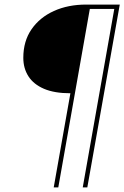

<svg xmlns="http://www.w3.org/2000/svg" viewBox="-20 -720 544 840"><path d="M215 100 288 -312Q218 -312 172.5 -331.5Q127 -351 104.5 -386Q82 -421 82 -467Q82 -540 118 -592Q154 -644 216 -672Q278 -700 357 -700H504L362 100H342L480 -681H373L235 100Z"/></svg>

Font: DM Sans 24pt Thin
Style: Italic
Weight: 250
Italic angle: -10°
Designer: Colophon Foundry, Jonny Pinhorn
Foundry: Colophon Foundry
Version: Version 4.004;gftools[0.9.30]